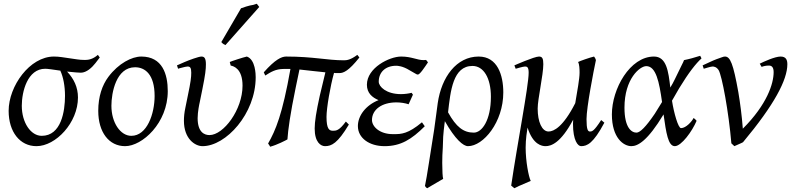

<svg xmlns="http://www.w3.org/2000/svg" viewBox="-20 -758 4235 1022"><path d="M287 -406 288 -405C286 -406 286 -406 287 -406ZM202 -35C144 -35 96 -105 96 -195C96 -270 126 -392 221 -392C227 -392 237 -391 252 -389L301 -382C317 -348 326 -299 326 -248C326 -166 306 -35 202 -35ZM429 -439C416 -439 403 -440 390 -442L308 -454C294 -456 280 -457 267 -457C138 -457 26 -299 26 -168C26 -56 86 20 174 20C277 20 395 -105 395 -239C395 -294 373 -339 337 -377C381 -373 395 -371 410 -371C441 -371 470 -399 488 -422L511 -452L501 -466C473 -441 447 -439 434 -439Z M699 -400C752 -400 803 -362 803 -247C803 -153 763 -35 679 -35C621 -35 573 -105 573 -195C573 -264 598 -400 699 -400ZM873 -273C873 -362 845 -457 732 -457C682 -457 611 -421 557 -349C524 -305 503 -244 503 -168C503 -54 560 20 646 20C737 20 873 -103 873 -273Z M1203 -428 1208 -409C1224 -406 1271 -392 1271 -302C1271 -174 1170 -39 1095 -39C1070 -39 1032 -52 1032 -129C1032 -162 1041 -205 1043 -213L1057 -282C1073 -361 1076 -389 1076 -416C1076 -451 1066 -457 1052 -457C1038 -457 986 -438 963 -428L922 -410L928 -392C930 -393 932 -394 949 -398L965 -402C971 -403 975 -404 978 -404C992 -404 998 -398 998 -371C998 -347 995 -321 980 -250L967 -186C961 -158 959 -136 959 -115C959 -19 1018 20 1058 20C1183 20 1341 -153 1341 -347C1341 -361 1340 -441 1294 -457C1275 -453 1211 -432 1203 -428ZM1180 -518 1360 -721 1347 -738C1342 -736 1335 -734 1328 -732C1309 -730 1270 -717 1263 -714L1158 -534C1167 -524 1171 -522 1180 -518Z M1837 -95 1821 -111C1785 -62 1769 -62 1752 -62C1732 -62 1718 -72 1718 -136C1718 -183 1738 -299 1758 -370C1763 -369 1767 -369 1772 -369H1787C1808 -369 1836 -380 1893 -452L1882 -466C1846 -439 1825 -437 1811 -437C1720 -437 1648 -457 1503 -457C1479 -457 1445 -442 1384 -373L1392 -356C1421 -374 1446 -391 1491 -391H1526C1483 -148 1447 -64 1407 6C1408 6 1418 22 1418 23C1456 13 1501 -11 1510 -16C1513 -65 1525 -152 1554 -292L1574 -388C1643 -381 1657 -378 1712 -373L1682 -248C1663 -162 1655 -109 1655 -74C1655 0 1688 20 1710 20C1745 20 1777 5 1837 -95Z M2115 -457C2053 -457 1933 -397 1933 -307C1933 -262 1962 -239 1995 -225C1927 -198 1885 -142 1885 -87C1885 -23 1946 20 2027 20C2113 20 2171 -16 2241 -86L2226 -107C2153 -46 2117 -44 2078 -44H2071C2000 -44 1960 -85 1960 -119C1960 -175 2013 -213 2090 -213C2113 -213 2137 -209 2155 -203L2178 -254L2171 -264C2155 -260 2135 -257 2114 -257C2036 -257 1996 -297 1996 -323C1996 -374 2032 -408 2089 -408C2096 -408 2123 -407 2160 -384L2188 -368C2195 -363 2201 -361 2204 -361C2215 -361 2239 -398 2258 -426C2252 -436 2249 -438 2246 -439C2242 -439 2238 -438 2235 -438C2200 -438 2171 -457 2115 -457Z M2593 -243C2593 -117 2545 -52 2502 -52C2447 -52 2408 -82 2365 -160C2378 -274 2391 -407 2495 -407C2554 -407 2593 -343 2593 -243ZM2659 -266C2659 -358 2628 -457 2528 -457C2410 -457 2330 -348 2310 -209L2302 -149C2299 -124 2295 -97 2291 -68L2263 110C2259 137 2255 162 2251 184L2242 232C2247 239 2248 241 2254 244C2260 240 2267 236 2274 232L2339 194C2336 186 2334 151 2334 109C2334 81 2335 55 2337 28L2339 -30C2341 -55 2343 -77 2346 -98L2348 -113C2403 -16 2446 20 2471 20C2553 20 2659 -108 2659 -266Z M2884 20C2914 20 2965 3 3031 -121C3031 -110 3030 -108 3030 -99C3030 -10 3056 20 3073 20C3105 20 3138 6 3197 -105L3180 -119C3142 -60 3132 -58 3120 -58C3109 -58 3102 -69 3102 -124C3102 -187 3140 -382 3152 -438C3150 -446 3145 -454 3142 -457C3120 -452 3066 -433 3057 -428C3064 -416 3065 -391 3065 -371C3065 -339 3053 -274 3042 -209C2978 -83 2928 -58 2900 -58C2865 -58 2842 -109 2842 -180C2842 -231 2872 -359 2872 -416C2872 -446 2867 -457 2849 -457C2824 -457 2718 -410 2718 -410L2725 -392C2725 -392 2764 -404 2775 -404C2786 -404 2794 -400 2794 -371C2794 -301 2733 11 2701 230L2718 244C2722 241 2750 228 2805 205C2794 183 2778 101 2778 28C2778 -18 2785 -60 2788 -79C2817 13 2865 20 2884 20Z M3304 -185C3304 -339 3386 -406 3420 -406C3472 -406 3489 -322 3504 -215L3465 -152C3418 -83 3387 -52 3368 -52C3342 -52 3304 -77 3304 -185ZM3707 -461 3663 -448C3649 -444 3635 -441 3621 -438C3618 -431 3615 -422 3609 -412L3572 -336C3565 -321 3557 -307 3548 -292C3538 -378 3528 -457 3461 -457C3333 -457 3237 -285 3237 -149C3237 -24 3299 20 3341 20C3375 20 3427 -8 3512 -149C3526 -51 3536 20 3572 20C3607 20 3665 -60 3688 -115C3679 -124 3681 -124 3672 -130C3664 -113 3632 -76 3605 -76C3590 -76 3567 -157 3557 -222L3595 -288C3646 -372 3685 -421 3714 -447C3711 -452 3712 -453 3707 -461Z M4135 -457C4105 -457 4046 -430 4024 -419L4034 -402C4045 -406 4057 -409 4073 -409C4088 -409 4098 -400 4098 -374C4098 -314 4064 -203 3934 -73C3929 -140 3920 -209 3910 -268C3883 -419 3867 -457 3839 -457C3835 -457 3829 -456 3822 -453L3794 -443C3783 -439 3772 -434 3759 -428L3720 -410L3726 -392C3728 -392 3730 -394 3746 -398L3761 -402C3766 -403 3770 -404 3773 -404C3780 -404 3794 -402 3805 -385C3823 -356 3859 -161 3873 5L3889 20C3894 18 3923 5 3925 4L3935 -1C4102 -201 4171 -333 4171 -416C4171 -439 4164 -457 4135 -457Z"/></svg>

Font: Temporarium
Style: Italic
Weight: 400
Italic angle: -7°
Version: Version 1.1